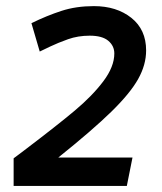

<svg xmlns="http://www.w3.org/2000/svg" viewBox="-20 -614 535 634"><path d="M290 -593.8Q365 -593.8 413.8 -555Q462.5 -516.2 462.5 -447.5Q462.5 -400 436.2 -353.1Q410 -306.2 348.1 -245.6Q286.2 -185 172.5 -93.8H417.5L398.8 0H25V-91.2L60 -117.5Q168.8 -200 226.9 -248.8Q285 -297.5 321.2 -345.6Q357.5 -393.8 357.5 -437.5Q357.5 -462.5 337.5 -479.4Q317.5 -496.2 276.2 -496.2Q237.5 -496.2 204.4 -484.4Q171.2 -472.5 146.2 -460.6Q121.2 -448.8 111.2 -443.8L83.8 -537.5Q135 -562.5 183.1 -578.1Q231.2 -593.8 290 -593.8Z"/></svg>

Font: Cambay
Style: Bold Italic
Weight: 700
Italic angle: -11°
Designer: Pooja Saxena
Foundry: Pooja Saxena
Version: Version 1.006;PS 001.006;hotconv 1.0.70;makeotf.lib2.5.58329